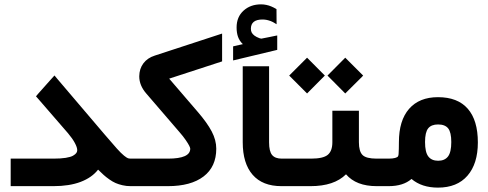

<svg xmlns="http://www.w3.org/2000/svg" viewBox="-20 -859 2254 886"><path d="M590.3 0H582.5Q563 0 545.2 -4.2Q527.3 -8.3 513.4 -14.4Q499.5 -20.5 484.4 -31.2Q469.2 -42 458.3 -51.8Q447.3 -61.5 432.6 -76.2Q404.3 -39.6 352.3 -19.8Q300.3 0 226.6 0H48.8H29.3V-19.5V-107.4V-127H48.8H227.1Q260.3 -127 283.2 -130.6Q306.2 -134.3 317.1 -140.6Q328.1 -147 332.3 -153.1Q336.4 -159.2 336.4 -166Q336.4 -178.7 325.4 -199.2Q314.5 -219.7 293.9 -244.1L157.2 -401.9L146 -414.6L157.2 -427.7L216.3 -494.1L231.4 -510.7L245.6 -493.7L463.4 -237.8Q499 -196.3 519 -173.8Q539.1 -151.4 552.2 -140.9Q565.4 -130.4 570.8 -128.7Q576.2 -127 585.9 -127H590.3Q595.7 -127 599.1 -106.4Q602.5 -85.9 602.5 -66.9V-61.5Q602.5 -41.5 599.4 -20.8Q596.2 0 590.3 0Z M585.4 -127H755.4Q857.9 -127 857.9 -172.9Q857.9 -176.8 853.3 -186.3Q848.6 -195.8 836.9 -212.9Q825.2 -230 808.1 -249.5L654.8 -427.7Q622.6 -464.8 622.6 -506.8Q623 -542 641.8 -566.9Q660.6 -591.8 694.3 -602.5L1004.9 -704.1V-677.2V-589.8V-575.7L760.7 -496.1L891.6 -343.8Q936 -292.5 957 -252.4Q978 -212.4 978 -172.9Q978 -89.4 919.4 -44.7Q860.8 0 754.4 0H585.4Q579.6 0 576.4 -20.8Q573.2 -41.5 573.2 -61.5V-66.9Q573.2 -85.9 576.7 -106.4Q580.1 -127 585.4 -127Z M1100.6 -655.3Q1085.4 -669.9 1078.6 -688.5Q1071.8 -707 1071.8 -732.4Q1071.8 -780.8 1103.8 -809.8Q1135.7 -838.9 1184.6 -838.9Q1196.8 -838.9 1208.7 -836.4Q1220.7 -834 1231.7 -829.3Q1242.7 -824.7 1253.4 -818.4L1255.9 -816.9V-814L1256.3 -755.9V-747.1L1249 -751.5Q1239.3 -757.8 1229.7 -761.5Q1220.2 -765.1 1210.7 -767.1Q1201.2 -769 1191.4 -769Q1137.7 -769 1137.7 -726.1Q1137.7 -716.3 1141.6 -708.7Q1145.5 -701.2 1154.3 -694.6Q1163.1 -688 1177.7 -682.6Q1182.6 -680.7 1185.5 -680.7Q1186.5 -680.7 1188.5 -681.2Q1200.7 -683.6 1223.1 -688Q1245.6 -692.4 1253.4 -694.3L1259.3 -695.3V-689.5V-632.8V-628.9L1255.4 -627.9L1061.5 -581.5L1055.7 -580.1V-585.9V-641.1V-645L1059.6 -646ZM1300.8 0H1278.8Q1191.4 0 1145.8 -52.5Q1100.1 -105 1100.1 -202.6V-533.7V-553.2H1119.6H1202.1H1221.7V-533.7V-202.1Q1221.7 -160.6 1235.6 -143.8Q1249.5 -127 1280.3 -127H1300.8Q1306.2 -127 1309.6 -106.4Q1313 -85.9 1313 -66.9V-61.5Q1313 -41.5 1309.8 -20.8Q1306.6 0 1300.8 0Z M1491.2 -510.3 1573.2 -592.8 1655.8 -510.3Q1652.8 -507.3 1649.9 -503.9Q1643.6 -497.6 1615.7 -470Q1587.9 -442.4 1573.2 -427.7ZM1314.5 -510.3 1397 -592.8 1479 -510.3 1397 -427.7ZM1728.5 0H1718.3Q1623.5 0 1576.7 -54.7Q1522 0 1413.1 0H1295.4Q1289.6 0 1286.4 -20.8Q1283.2 -41.5 1283.2 -61.5V-66.9Q1283.2 -85.9 1286.6 -106.4Q1290 -127 1295.4 -127H1415.5Q1471.2 -127 1492.4 -144.5Q1513.7 -162.1 1513.7 -202.6V-328.6V-348.1H1533.2H1616.7H1636.2V-328.6V-202.6Q1636.2 -160.2 1653.1 -143.6Q1669.9 -127 1717.8 -127H1728.5Q1733.9 -127 1737.3 -106.4Q1740.7 -85.9 1740.7 -66.9V-61.5Q1740.7 -41.5 1737.5 -20.8Q1734.4 0 1728.5 0Z M1723.1 -127H1772.5Q1792.5 -127 1803.2 -130.1Q1814 -133.3 1816.4 -137.2Q1818.8 -141.1 1819.3 -147.9Q1820.8 -169.4 1820.8 -202.6Q1820.8 -303.2 1867.9 -356.9Q1915 -410.6 2001 -410.6Q2091.8 -410.6 2138.4 -357.4Q2185.1 -304.2 2185.1 -201.7Q2185.1 -103.5 2137.2 -48.3Q2089.4 6.8 2001 6.8Q1926.3 6.8 1878.9 -33.2Q1840.8 0 1773.4 0H1723.1Q1717.3 0 1714.1 -20.8Q1710.9 -41.5 1710.9 -61.5V-66.9Q1710.9 -85.9 1714.4 -106.4Q1717.8 -127 1723.1 -127ZM2062.5 -203.6Q2062.5 -248.5 2048.1 -266.6Q2033.7 -284.7 2001.5 -284.7Q1970.2 -284.7 1955.8 -266.6Q1941.4 -248.5 1941.4 -203.6Q1941.4 -156.7 1956.5 -137Q1971.7 -117.2 2002 -117.2Q2032.2 -117.2 2047.4 -137Q2062.5 -156.7 2062.5 -203.6Z"/></svg>

Font: Shabnam FD-WOL
Style: Bold-FD-WOL
Weight: 700
Foundry: DejaVu fonts team - Redesigned by Saber Rastikerdar - Based on Vazir font
Version: Version 5.0.0